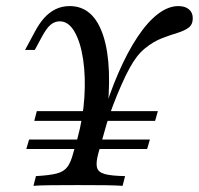

<svg xmlns="http://www.w3.org/2000/svg" viewBox="-20 -602 645 622"><path d="M88.4 0 96.5 -31.5Q140.1 -33.9 163.6 -39.9Q187 -46 198.3 -61.3Q209.6 -76.6 216.9 -104.8L230.6 -152.4Q249 -219.2 253.3 -286.3Q257.6 -353.5 249.3 -409.4Q241 -465.3 221.5 -499.1Q202 -532.9 173.6 -532.9Q157.5 -532.9 144.3 -522.1Q131.1 -511.3 116 -483.4L92.8 -440.3H61.3L92.7 -498.8Q106.6 -525.1 122.7 -543.3Q138.8 -561.5 159.5 -571.9Q180.2 -582.3 205.8 -582.3Q283.2 -582.3 314.6 -486Q346 -389.8 324.9 -213.5L307.4 -207.1Q332.8 -294.9 362.8 -364Q392.7 -433 425.4 -482.1Q458 -531.1 491.6 -556.7Q525.2 -582.3 557.7 -582.3Q579.4 -582.3 592 -571.8Q604.5 -561.4 604.5 -543Q604.5 -522.2 590.6 -512.1Q576.6 -502 554.1 -495.2Q531.7 -488.5 504.3 -478Q477 -467.4 449.9 -445.5Q422.7 -423.6 400.3 -382.2Q387.6 -359.4 373.1 -326.5Q358.6 -293.6 346 -260.4Q333.4 -227.2 325.4 -200.4L298.4 -104.8Q290.4 -75.1 294.1 -59.7Q297.8 -44.4 318.9 -38.3Q339.9 -32.3 385.2 -31.5L377.2 0Q354.9 -1.6 318.9 -2Q282.9 -2.4 232.6 -2.4Q181 -2.4 143.8 -2Q106.7 -1.6 88.4 0ZM65.3 -119.4 74.2 -150H465.6L456.7 -119.4ZM91.1 -210.5 99.2 -241.9H272.4L271.1 -210.5ZM309.2 -210.5 322.7 -241.9H491.4L482.5 -210.5Z"/></svg>

Font: Playfair 5pt SemiExpanded Light 12pt
Style: Italic
Weight: 300
Italic angle: -15.6°
Version: Version 2.000;gftools[0.9.28]